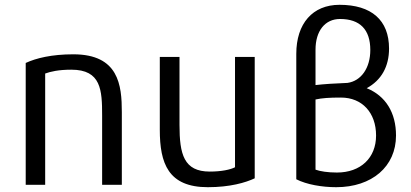

<svg xmlns="http://www.w3.org/2000/svg" viewBox="-20 -767 1709 799"><path d="M487 2H405V-286C405 -392 401 -477 277 -477C223 -477 190 -469 168 -461V2H87V-505C130 -525 195 -541 285 -541C474 -541 487 -413 487 -300Z M1040 -25C1002 -7 937 12 845 12C680 12 645 -87 645 -227V-530H727V-247C727 -125 745 -53 853 -53C901 -53 939 -61 958 -71V-530H1040Z M1599 -565C1599 -490 1567 -433 1506 -400C1585 -368 1628 -298 1628 -203C1628 -74 1528 12 1379 12C1320 12 1256 1 1213 -21V-543C1213 -669 1281 -747 1393 -747C1526 -747 1599 -683 1599 -565ZM1545 -203C1545 -298 1487 -361 1399 -361C1350 -361 1321 -359 1293 -353V-61C1312 -54 1344 -49 1382 -49C1481 -49 1545 -110 1545 -203ZM1293 -413C1328 -417 1373 -420 1426 -422C1483 -430 1521 -484 1521 -559C1521 -644 1478 -688 1395 -688C1333 -688 1293 -639 1293 -560Z"/></svg>

Font: Repo Regular
Style: Regular
Weight: 400
Designer: Stefan Peev
Foundry: Context Ltd
Version: Version 1.502